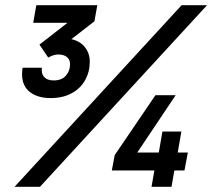

<svg xmlns="http://www.w3.org/2000/svg" viewBox="-20 -720 818 740"><path d="M36 0 680 -700H778L134 0ZM564 0 575 -63H411L422 -122L579 -353H657L509 -132H592L606 -213H679L665 -132H704L691 -63H652L641 0ZM175 -342Q125 -342 95 -365.5Q65 -389 65 -434Q65 -440 65.5 -446Q66 -452 67 -459H142Q141 -457 141 -454Q141 -451 141 -449Q141 -431 153 -420.5Q165 -410 187 -410Q218 -410 234 -428.5Q250 -447 250 -472Q250 -491 237.5 -500.5Q225 -510 205 -510Q197 -510 187.5 -507.5Q178 -505 166 -498L132 -548L240 -632H108L120 -700H355L344 -638L255 -569Q288 -562 307 -538.5Q326 -515 326 -482Q326 -443 308 -411Q290 -379 256 -360.5Q222 -342 175 -342Z"/></svg>

Font: Rethink Sans
Style: Bold Italic
Weight: 700
Italic angle: -10°
Designer: The Rethink Sans project authors (Hans Thiessen). DM Sans designed by Colophon Foundry.
Foundry: Rethink Communications LLC
Version: Version 1.001